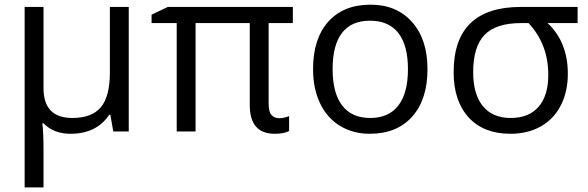

<svg xmlns="http://www.w3.org/2000/svg" viewBox="-20 -565 2526 825"><path d="M167 -186Q167 -58.1 291 -58.1Q374.5 -58.1 413.3 -104.2Q452.1 -150.4 452.1 -253.9V-535.2H533.2V0H466.8L454.1 -71.8H449.2Q395 9.8 283.2 9.8Q210 9.8 167 -35.2H162.1Q167 5.9 167 84V240.2H85.9V-535.2H167Z M1180.2 -57.1Q1198.7 -57.1 1222.2 -65.9V-2Q1201.2 9.8 1160.2 9.8Q1053.2 9.8 1053.2 -113.8V-465.8H820.3V0H739.3V-465.8H631.3V-502L701.2 -535.2H1238.3V-465.8H1134.3V-120.1Q1134.3 -84 1146.7 -70.6Q1159.2 -57.1 1180.2 -57.1Z M1816.9 -268.1Q1816.9 -137.2 1751 -63.7Q1685.1 9.8 1568.8 9.8Q1497.1 9.8 1441.4 -23.9Q1385.7 -57.6 1355.5 -120.6Q1325.2 -183.6 1325.2 -268.1Q1325.2 -398.9 1390.6 -471.9Q1456.1 -544.9 1572.3 -544.9Q1684.6 -544.9 1750.7 -470.2Q1816.9 -395.5 1816.9 -268.1ZM1409.2 -268.1Q1409.2 -165.5 1450.2 -111.8Q1491.2 -58.1 1570.8 -58.1Q1650.4 -58.1 1691.7 -111.6Q1732.9 -165 1732.9 -268.1Q1732.9 -370.1 1691.7 -423.1Q1650.4 -476.1 1569.8 -476.1Q1490.2 -476.1 1449.7 -423.8Q1409.2 -371.6 1409.2 -268.1Z M2419.9 -248Q2419.9 -171.4 2389.9 -112.5Q2359.9 -53.7 2304 -22Q2248 9.8 2172.9 9.8Q2058.1 9.8 1993.7 -60.5Q1929.2 -130.9 1929.2 -254.9Q1929.2 -535.2 2218.3 -535.2H2461.9V-465.8H2333Q2419.9 -384.3 2419.9 -248ZM2013.2 -254.9Q2013.2 -160.2 2054.7 -109.1Q2096.2 -58.1 2174.8 -58.1Q2252.4 -58.1 2294.2 -106.2Q2335.9 -154.3 2335.9 -243.2Q2335.9 -375 2251 -465.8H2219.2Q2110.8 -465.8 2062 -415Q2013.2 -364.3 2013.2 -254.9Z"/></svg>

Font: WebKoruri
Style: Regular
Weight: 400
Foundry: lindwurm / mohemohe
Version: Version 1.00